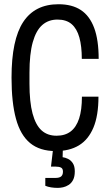

<svg xmlns="http://www.w3.org/2000/svg" viewBox="-20 -719 528 929"><path d="M249.6 12Q172.8 12 125.7 -26.7Q78.7 -65.5 57.3 -144.2Q35.8 -223 35.8 -343.5Q35.8 -527 92.4 -612.8Q149 -698.5 262.9 -698.5Q328.5 -698.5 371.1 -670.5Q413.7 -642.5 435.6 -584.1Q457.4 -525.7 457.4 -434.2H375.8Q375.8 -495.2 364 -537.7Q352.2 -580.1 326.7 -602.2Q301.1 -624.3 258.2 -624.3Q214.4 -624.3 184.4 -597.9Q154.4 -571.5 138.5 -514.8Q122.6 -458.1 122.6 -366.9V-314.8Q122.6 -225.5 137.5 -169.8Q152.5 -114.1 181 -88.2Q209.5 -62.3 253.4 -62.3Q294.8 -62.3 321.9 -82.9Q348.9 -103.5 362.7 -145.2Q376.4 -186.8 376.4 -251.3H456.4Q456.4 -159.4 431.9 -101.2Q407.3 -43.1 361.6 -15.5Q315.9 12 249.6 12ZM260 190.1Q242.4 190.1 226.9 187.6Q211.3 185 199.2 179.9V141.9H248.1Q268 141.9 276.3 134.3Q284.6 126.6 284.6 111.6Q284.6 96.6 275.2 91.9Q265.7 87.2 250.1 87.2H226.7L239.2 -18.6H284.6L283 41.6Q295.4 43.1 309.1 49.7Q322.8 56.2 332.4 70.8Q341.9 85.4 341.9 110.1Q341.9 135.7 333.6 151.6Q325.4 167.4 312.3 175.7Q299.3 184 285.5 187.1Q271.6 190.1 260 190.1Z"/></svg>

Font: Archivo SemiBold ExtraCondensed
Style: Regular
Weight: 600
Width: 2
Version: Version 2.001